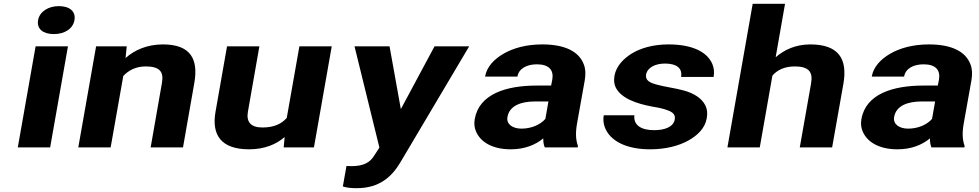

<svg xmlns="http://www.w3.org/2000/svg" viewBox="-20 -770 5114 1003"><path d="M242 0 335 -528H166L73 0ZM261 -592C317 -592 361 -619 369 -665C377 -711 343 -738 287 -738C232 -738 187 -709 179 -665C171 -619 205 -592 261 -592Z M741 -423C812 -423 837 -397 826 -337L767 0H936L995 -336C1017 -460 977 -538 831 -538C748 -538 682 -508 636 -467L642 -528H482L389 0H558L624 -373C650 -401 688 -423 741 -423Z M1351 -104C1289 -104 1266 -134 1275 -186L1335 -528H1166L1106 -187C1084 -64 1136 10 1281 10C1362 10 1423 -16 1467 -54L1462 0H1620L1713 -528H1544L1478 -154C1451 -123 1411 -104 1351 -104Z M1790 97 1771 204C1791 211 1815 213 1844 213C1964 213 2028 151 2071 79L2431 -528H2250L2074 -200L2015 -528H1832L1962 1L1936 41C1913 80 1878 98 1815 98C1807 98 1798 97 1790 97Z M2995 -128 3035 -352C3040 -383 3039 -410 3030 -433C3005 -501 2931 -538 2813 -538C2730 -538 2660 -519 2608 -488C2564 -462 2523 -423 2514 -370H2683C2690 -412 2732 -434 2785 -434C2848 -434 2874 -404 2865 -353L2859 -323H2784C2624 -323 2483 -279 2460 -148C2456 -125 2458 -104 2466 -85C2488 -30 2550 10 2648 10C2722 10 2778 -14 2818 -47C2818 -28 2820 -13 2826 0H2998L2999 -8C2987 -41 2986 -79 2995 -128ZM2631 -159C2641 -218 2702 -240 2775 -240H2845L2829 -149C2804 -120 2758 -98 2704 -98C2657 -98 2624 -122 2631 -159Z M3397 -90C3331 -90 3288 -115 3294 -168H3134C3130 -147 3132 -125 3140 -104C3167 -34 3251 10 3376 10C3457 10 3527 -8 3578 -37C3622 -62 3663 -99 3672 -152C3677 -178 3674 -201 3665 -219C3646 -257 3606 -282 3553 -297C3512 -309 3448 -317 3407 -329C3378 -337 3350 -349 3355 -380C3362 -418 3404 -438 3454 -438C3514 -438 3546 -414 3538 -368H3708C3712 -393 3710 -415 3701 -436C3673 -502 3591 -538 3472 -538C3393 -538 3326 -519 3278 -489C3237 -463 3199 -425 3190 -374C3186 -351 3188 -331 3196 -314C3224 -257 3302 -229 3388 -213C3414 -209 3434 -205 3450 -200C3481 -190 3511 -180 3505 -146C3498 -106 3451 -90 3397 -90Z M4132 -423C4204 -423 4228 -395 4217 -334L4158 0H4327L4386 -333C4408 -460 4363 -538 4213 -538C4135 -538 4076 -509 4032 -471L4081 -750H3912L3780 0H3949L4015 -375C4040 -404 4078 -423 4132 -423Z M5015 -128 5055 -352C5060 -383 5059 -410 5050 -433C5025 -501 4951 -538 4833 -538C4750 -538 4680 -519 4628 -488C4584 -462 4543 -423 4534 -370H4703C4710 -412 4752 -434 4805 -434C4868 -434 4894 -404 4885 -353L4879 -323H4804C4644 -323 4503 -279 4480 -148C4476 -125 4478 -104 4486 -85C4508 -30 4570 10 4668 10C4742 10 4798 -14 4838 -47C4838 -28 4840 -13 4846 0H5018L5019 -8C5007 -41 5006 -79 5015 -128ZM4651 -159C4661 -218 4722 -240 4795 -240H4865L4849 -149C4824 -120 4778 -98 4724 -98C4677 -98 4644 -122 4651 -159Z"/></svg>

Font: Asimov
Style: XWidIt
Weight: 500
Designer: Google
Version: Version 2.000980; 2014